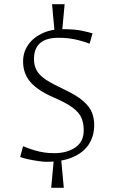

<svg xmlns="http://www.w3.org/2000/svg" viewBox="-20 -760 552 915"><path d="M242 -588 228 -740H288L274 -588ZM224 135 238 -17H270L284 135ZM201 11Q186 11 162 7.5Q138 4 114.5 -1Q91 -6 76 -12L90 -63Q120 -51 143.5 -44Q167 -37 190 -33.5Q213 -30 239 -30Q298 -30 338.5 -57Q379 -84 379 -139Q379 -172 368.5 -197.5Q358 -223 327 -246.5Q296 -270 235 -296Q159 -329 124.5 -369.5Q90 -410 90 -467Q90 -510 113 -544.5Q136 -579 179 -600Q222 -621 280 -621Q336 -621 370.5 -613.5Q405 -606 421 -601L407 -552Q379 -562 356 -568Q333 -574 310 -577Q287 -580 259 -580Q142 -580 142 -479Q142 -445 156.5 -421.5Q171 -398 201.5 -378.5Q232 -359 279 -337Q344 -307 376 -279Q408 -251 418.5 -223Q429 -195 429 -165Q429 -112 403.5 -72.5Q378 -33 327 -11Q276 11 201 11Z"/></svg>

Font: Ancizar Sans Thin
Style: Regular
Weight: 100
Designer: Cesar Puertas, Viviana Monsalve, Julian Moncada, Julian Prieto, Jose Castro, Mariel Hernandez, Felipe Aragon, Sara Alarc
Version: Version 8.100